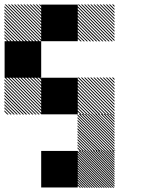

<svg xmlns="http://www.w3.org/2000/svg" viewBox="-21 -521 708 875"><path d="M500.8 167.5 499.2 165.8H500.8ZM500.8 178.3 488.3 165.8H494.2L500.8 172.5ZM500.8 189.2 477.5 165.8H483.3L500.8 183.3ZM500.8 200 466.7 165.8H472.5L500.8 194.2ZM500.8 210.8 455.8 165.8H461.7L500.8 205ZM500.8 221.7 445 165.8H450.8L500.8 215.8ZM500.8 232.5 434.2 165.8H440L500.8 226.7ZM500.8 243.3 423.3 165.8H429.2L500.8 237.5ZM500.8 254.2 412.5 165.8H418.3L500.8 248.3ZM500.8 265 401.7 165.8H407.5L500.8 259.2ZM500.8 275.8 390.8 165.8H396.7L500.8 270ZM500.8 286.7 380 165.8H385.8L500.8 280.8ZM500.8 297.5 369.2 165.8H375L500.8 291.7ZM500.8 308.3 358.3 165.8H364.2L500.8 302.5ZM500.8 319.2 347.5 165.8H353.3L500.8 313.3ZM500.8 330 336.7 165.8H342.5L500.8 324.2ZM494.2 334.2 332.5 172.5V166.7L500 334.2ZM483.3 334.2 332.5 183.3V177.5L489.2 334.2ZM472.5 334.2 332.5 194.2V188.3L478.3 334.2ZM461.7 334.2 332.5 205V199.2L467.5 334.2ZM450.8 334.2 332.5 215.8V210L456.7 334.2ZM440 334.2 332.5 226.7V220.8L445.8 334.2ZM429.2 334.2 332.5 237.5V231.7L435 334.2ZM418.3 334.2 332.5 248.3V242.5L424.2 334.2ZM407.5 334.2 332.5 259.2V253.3L413.3 334.2ZM396.7 334.2 332.5 270V264.2L402.5 334.2ZM385.8 334.2 332.5 280.8V275L391.7 334.2ZM375 334.2 332.5 291.7V285.8L380.8 334.2ZM364.2 334.2 332.5 302.5V296.7L370 334.2ZM353.3 334.2 332.5 313.3V307.5L359.2 334.2ZM342.5 334.2 332.5 324.2V318.3L348.3 334.2ZM500.8 165.8H505L500.8 161.7ZM500.8 11.7 488.3 -0.8H494.2L500.8 5.8ZM500.8 24.2 475.8 -0.8H481.7L500.8 18.3ZM500.8 36.7 463.3 -0.8H469.2L500.8 30.8ZM500.8 49.2 450.8 -0.8H456.7L500.8 43.3ZM500.8 61.7 438.3 -0.8H444.2L500.8 55.8ZM500.8 74.2 425.8 -0.8H430.8L500.8 69.2ZM500.8 86.7 413.3 -0.8H419.2L500.8 80.8ZM500.8 99.2 400.8 -0.8H406.7L500.8 93.3ZM500.8 111.7 388.3 -0.8H394.2L500.8 105.8ZM500.8 124.2 375.8 -0.8H381.7L500.8 118.3ZM500.8 136.7 363.3 -0.8H369.2L500.8 130.8ZM500.8 149.2 350.8 -0.8H356.7L500.8 143.3ZM500.8 161.7 338.3 -0.8H344.2L500.8 155.8ZM494.2 167.5 332.5 5.8V0L500 167.5ZM481.7 167.5 332.5 18.3V12.5L487.5 167.5ZM469.2 167.5 332.5 30.8V25L475 167.5ZM456.7 167.5 332.5 43.3V37.5L462.5 167.5ZM444.2 167.5 332.5 55.8V50L450 167.5ZM430.8 167.5 332.5 69.2V62.5L437.5 167.5ZM419.2 167.5 332.5 80.8V75L425 167.5ZM406.7 167.5 332.5 93.3V87.5L412.5 167.5ZM394.2 167.5 332.5 105.8V100L400 167.5ZM381.7 167.5 332.5 118.3V112.5L387.5 167.5ZM369.2 167.5 332.5 130.8V125L375 167.5ZM356.7 167.5 332.5 143.3V137.5L362.5 167.5ZM344.2 167.5 332.5 155.8V150L350 167.5ZM500.8 -155.8 489.2 -167.5H495L500.8 -161.7ZM500.8 -141.7 475 -167.5H480.8L500.8 -147.5ZM500.8 -127.5 460.8 -167.5H466.7L500.8 -133.3ZM500.8 -113.3 446.7 -167.5H452.5L500.8 -119.2ZM500.8 -99.2 432.5 -167.5H438.3L500.8 -105ZM500.8 -85 418.3 -167.5H424.2L500.8 -90.8ZM500.8 -70.8 404.2 -167.5H410L500.8 -76.7ZM500.8 -56.7 390 -167.5H395.8L500.8 -62.5ZM500.8 -42.5 375.8 -167.5H381.7L500.8 -48.3ZM500.8 -28.3 361.7 -167.5H367.5L500.8 -34.2ZM500.8 -14.2 347.5 -167.5H353.3L500.8 -20ZM500.8 0 333.3 -167.5H339.2L500.8 -5.8ZM487.5 0.8 332.5 -154.2V-160L493.3 0.8ZM473.3 0.8 332.5 -140V-145.8L479.2 0.8ZM459.2 0.8 332.5 -125.8V-131.7L465 0.8ZM445 0.8 332.5 -111.7V-117.5L450.8 0.8ZM430 0.8 332.5 -96.7V-103.3L436.7 0.8ZM416.7 0.8 332.5 -83.3V-89.2L422.5 0.8ZM402.5 0.8 332.5 -69.2V-75L408.3 0.8ZM388.3 0.8 332.5 -55V-60.8L394.2 0.8ZM374.2 0.8 332.5 -40.8V-46.7L380 0.8ZM360 0.8 332.5 -26.7V-32.5L365.8 0.8ZM345.8 0.8 332.5 -12.5V-18.3L351.7 0.8ZM167.5 -155.8 155.8 -167.5H161.7L167.5 -161.7ZM167.5 -141.7 141.7 -167.5H147.5L167.5 -147.5ZM167.5 -127.5 127.5 -167.5H133.3L167.5 -133.3ZM167.5 -113.3 113.3 -167.5H119.2L167.5 -119.2ZM167.5 -99.2 99.2 -167.5H105L167.5 -105ZM167.5 -85 85 -167.5H90.8L167.5 -90.8ZM167.5 -70.8 70.8 -167.5H76.7L167.5 -76.7ZM167.5 -56.7 56.7 -167.5H62.5L167.5 -62.5ZM167.5 -42.5 42.5 -167.5H48.3L167.5 -48.3ZM167.5 -28.3 28.3 -167.5H34.2L167.5 -34.2ZM167.5 -14.2 14.2 -167.5H20L167.5 -20ZM167.5 0 0 -167.5H5.8L167.5 -5.8ZM154.2 0.8 -0.8 -154.2V-160L160 0.8ZM140 0.8 -0.8 -140V-145.8L145.8 0.8ZM125.8 0.8 -0.8 -125.8V-131.7L131.7 0.8ZM111.7 0.8 -0.8 -111.7V-117.5L117.5 0.8ZM96.7 0.8 -0.8 -96.7V-103.3L103.3 0.8ZM83.3 0.8 -0.8 -83.3V-89.2L89.2 0.8ZM69.2 0.8 -0.8 -69.2V-75L75 0.8ZM55 0.8 -0.8 -55V-60.8L60.8 0.8ZM40.8 0.8 -0.8 -40.8V-46.7L46.7 0.8ZM26.7 0.8 -0.8 -26.7V-32.5L32.5 0.8ZM12.5 0.8 -0.8 -12.5V-18.3L18.3 0.8ZM500.8 -489.2 489.2 -500.8H495L500.8 -495ZM500.8 -475 475 -500.8H480.8L500.8 -480.8ZM500.8 -460.8 460.8 -500.8H466.7L500.8 -466.7ZM500.8 -446.7 446.7 -500.8H452.5L500.8 -452.5ZM500.8 -432.5 432.5 -500.8H438.3L500.8 -438.3ZM500.8 -418.3 418.3 -500.8H424.2L500.8 -424.2ZM500.8 -404.2 404.2 -500.8H410L500.8 -410ZM500.8 -390 390 -500.8H395.8L500.8 -395.8ZM500.8 -375.8 375.8 -500.8H381.7L500.8 -381.7ZM500.8 -361.7 361.7 -500.8H367.5L500.8 -367.5ZM500.8 -347.5 347.5 -500.8H353.3L500.8 -353.3ZM500.8 -333.3 333.3 -500.8H339.2L500.8 -339.2ZM487.5 -332.5 332.5 -487.5V-493.3L493.3 -332.5ZM473.3 -332.5 332.5 -473.3V-479.2L479.2 -332.5ZM459.2 -332.5 332.5 -459.2V-465L465 -332.5ZM445 -332.5 332.5 -445V-450.8L450.8 -332.5ZM430 -332.5 332.5 -430V-436.7L436.7 -332.5ZM416.7 -332.5 332.5 -416.7V-422.5L422.5 -332.5ZM402.5 -332.5 332.5 -402.5V-408.3L408.3 -332.5ZM388.3 -332.5 332.5 -388.3V-394.2L394.2 -332.5ZM374.2 -332.5 332.5 -374.2V-380L380 -332.5ZM360 -332.5 332.5 -360V-365.8L365.8 -332.5ZM345.8 -332.5 332.5 -345.8V-351.7L351.7 -332.5ZM167.5 -489.2 155.8 -500.8H161.7L167.5 -495ZM167.5 -475 141.7 -500.8H147.5L167.5 -480.8ZM167.5 -460.8 127.5 -500.8H133.3L167.5 -466.7ZM167.5 -446.7 113.3 -500.8H119.2L167.5 -452.5ZM167.5 -432.5 99.2 -500.8H105L167.5 -438.3ZM167.5 -418.3 85 -500.8H90.8L167.5 -424.2ZM167.5 -404.2 70.8 -500.8H76.7L167.5 -410ZM167.5 -390 56.7 -500.8H62.5L167.5 -395.8ZM167.5 -375.8 42.5 -500.8H48.3L167.5 -381.7ZM167.5 -361.7 28.3 -500.8H34.2L167.5 -367.5ZM167.5 -347.5 14.2 -500.8H20L167.5 -353.3ZM167.5 -333.3 0 -500.8H5.8L167.5 -339.2ZM154.2 -332.5 -0.8 -487.5V-493.3L160 -332.5ZM140 -332.5 -0.8 -473.3V-479.2L145.8 -332.5ZM125.8 -332.5 -0.8 -459.2V-465L131.7 -332.5ZM111.7 -332.5 -0.8 -445V-450.8L117.5 -332.5ZM96.7 -332.5 -0.8 -430V-436.7L103.3 -332.5ZM83.3 -332.5 -0.8 -416.7V-422.5L89.2 -332.5ZM69.2 -332.5 -0.8 -402.5V-408.3L75 -332.5ZM55 -332.5 -0.8 -388.3V-394.2L60.8 -332.5ZM40.8 -332.5 -0.8 -374.2V-380L46.7 -332.5ZM26.7 -332.5 -0.8 -360V-365.8L32.5 -332.5ZM12.5 -332.5 -0.8 -345.8V-351.7L18.3 -332.5ZM166.7 166.7H333.3V333.3H166.7ZM166.7 -166.7H333.3V0H166.7ZM0 -333.3H166.7V-166.7H0ZM166.7 -500H333.3V-333.3H166.7Z"/></svg>

Font: 0xA000-Pixelated
Style: Pixelated
Weight: 400
Version: Version 0.1